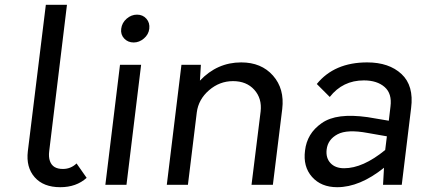

<svg xmlns="http://www.w3.org/2000/svg" viewBox="-20 -770 1765 800"><path d="M231 10Q161 10 124.5 -31.5Q88 -73 96 -140L171 -750H259L185 -140Q182 -116 188 -99Q194 -82 207.5 -74Q221 -66 242 -66Q275 -66 299 -89L341 -29Q298 10 231 10Z M537 -593Q513 -593 497.5 -609.5Q482 -626 485 -650Q488 -675 507.5 -692Q527 -709 551 -709Q575 -709 590 -692Q605 -675 602 -650Q599 -626 579.5 -609.5Q560 -593 537 -593ZM419 0 480 -500H568L507 0Z M985 -510Q1069 -510 1117.5 -455Q1166 -400 1156 -316L1117 0H1028L1066 -306Q1072 -360 1039.5 -396Q1007 -432 951 -432Q895 -432 851 -394Q807 -356 800 -302L763 0H675L736 -500H817L813 -434Q885 -510 985 -510Z M1510 -510Q1601 -510 1653 -461.5Q1705 -413 1693 -320L1654 0H1576L1580 -71Q1479 10 1385 10Q1318 10 1280 -33Q1242 -76 1251 -143Q1255 -178 1272 -206.5Q1289 -235 1320.5 -257Q1352 -279 1399 -285Q1446 -291 1511 -282L1600 -267L1607 -326Q1614 -380 1582.5 -407.5Q1551 -435 1496 -435Q1408 -435 1354 -366L1300 -420Q1373 -510 1510 -510ZM1341 -147Q1337 -112 1357 -90.5Q1377 -69 1414 -69Q1492 -69 1585 -145L1592 -202L1512 -216Q1427 -232 1386.5 -210.5Q1346 -189 1341 -147Z"/></svg>

Font: Orkney
Style: Italic
Weight: 400
Italic angle: -7°
Designer: Samuel Oakes and Alfredo Marco Pradil
Foundry: Alfredo Marco Pradil
Version: 1.0; ttfautohint (v1.5)